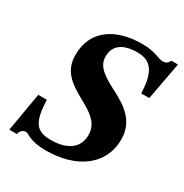

<svg xmlns="http://www.w3.org/2000/svg" viewBox="-159 -792 889 929"><g transform="rotate(30 285.0 -327.5)"><path d="M63 13C67 -6 80 -18 96 -18C116 -18 129 12 224 12C391 12 514 -71 514 -217C514 -316 444 -364 371 -402C307 -435 247 -466 247 -526C247 -588 290 -621 372 -621C446 -621 482 -579 486 -458H531L570 -668H533C525 -648 510 -644 499 -644C474 -644 444 -668 372 -668C221 -668 117 -597 117 -461C117 -368 179 -329 249 -290C309 -257 366 -225 366 -156C366 -71 293 -44 220 -44C141 -44 110 -75 106 -203H58L21 13Z"/></g></svg>

Font: STIX Two Text
Style: Bold Italic
Weight: 700
Italic angle: -12°
Designer: Ross Mills, John Hudson & Paul Hanslow, Tiro Typeworks Ltd; with prior portions MicroPress Inc. and Coen Hoffman, Elsevi
Foundry: Tiro Typeworks Ltd
Version: Version 2.13 b171